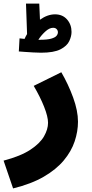

<svg xmlns="http://www.w3.org/2000/svg" viewBox="-57 -820 512 1071"><path d="M16 231 -37 76Q58 51 112 15.5Q166 -20 188.5 -59.5Q211 -99 211 -135Q211 -169 189 -224.5Q167 -280 131 -341L285 -417Q324 -350 351 -276Q378 -202 378 -141Q378 -87 359.5 -31.5Q341 24 299 74.5Q257 125 187.5 165.5Q118 206 16 231ZM172 -526Q153 -526 128 -527.5Q103 -529 81 -530.5Q59 -532 48 -533L52 -606Q63 -604 80 -603Q86 -617 94 -630L88 -800H162L166 -710Q208 -740 250 -740Q292 -740 317 -711.5Q342 -683 342 -642Q342 -618 329.5 -591Q317 -564 280.5 -545Q244 -526 172 -526ZM239 -665Q218 -665 194.5 -643Q171 -621 157 -598Q160 -598 164 -598Q207 -598 229 -604.5Q251 -611 258.5 -620.5Q266 -630 266 -640Q266 -650 259 -657.5Q252 -665 239 -665Z"/></svg>

Font: Noto Sans Arabic Blk
Style: Regular
Weight: 900
Designer: Monotype Design Team, Nadine Chahine, Nizar Qandah and Khaled Hosny
Foundry: Monotype Imaging Inc.
Version: Version 2.012; ttfautohint (v1.8.4.7-5d5b)